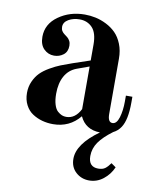

<svg xmlns="http://www.w3.org/2000/svg" viewBox="-79 -530 666 812"><g transform="rotate(10 254.0 -124.0)"><path d="M478 -160.2V-134.8Q478 -61 456.1 -27.8Q443.8 -8.8 423.8 1Q384.3 30.3 365.2 57.6Q346.2 85 346.2 117.2Q346.2 164.1 388.2 164.1Q406.2 164.1 417 156.5Q427.7 148.9 439.9 131.8L460 146Q446.3 177.7 419.2 199Q392.1 220.2 358.9 220.2Q325.2 220.2 301.5 198.5Q277.8 176.8 277.8 141.1Q277.8 77.6 369.1 12.2Q306.6 11.2 282.2 -42Q237.8 12.2 167 12.2Q142.6 12.2 120.4 6.1Q98.1 0 78.9 -12.5Q59.6 -24.9 47.9 -47.4Q36.1 -69.8 36.1 -99.1Q36.1 -126 46.4 -148.7Q56.6 -171.4 71.8 -186.8Q86.9 -202.1 111.1 -216.1Q135.3 -230 155.5 -238Q175.8 -246.1 204.1 -255.9L277.8 -280.8V-349.1Q277.8 -398.9 256.6 -421.4Q235.4 -443.8 202.1 -443.8Q174.8 -443.8 154.3 -431.9Q133.8 -419.9 133.8 -399.9Q133.8 -389.6 138.4 -382.3Q143.1 -375 149.7 -370.4Q156.2 -365.7 162.6 -360.6Q168.9 -355.5 173.6 -346.9Q178.2 -338.4 178.2 -326.2Q178.2 -300.3 160.9 -287.1Q143.6 -273.9 121.1 -273.9Q95.7 -273.9 77.4 -292Q59.1 -310.1 59.1 -344.2Q59.1 -398.9 107.4 -433.3Q155.8 -467.8 220.2 -467.8Q243.7 -467.8 266.6 -462.9Q289.6 -458 313 -446.3Q336.4 -434.6 354 -417Q371.6 -399.4 382.8 -371.6Q394 -343.8 394 -309.1V-71.8Q394 -36.1 414.1 -36.1Q432.1 -36.1 441.2 -65.9Q450.2 -95.7 450.2 -134.8V-160.2ZM277.8 -254.9 225.1 -235.8Q192.4 -223.6 175.3 -193.1Q158.2 -162.6 158.2 -117.2Q158.2 -89.8 164.1 -70.8Q169.9 -51.8 179.7 -43.2Q189.5 -34.7 198.2 -31.2Q207 -27.8 216.8 -27.8Q255.4 -27.8 277.8 -71.8Z"/></g></svg>

Font: Flanker Steampunk
Style: Bold
Weight: 700
Designer: Alexey Kryukov, Leonardo Di Lena
Foundry: Alexey Kryukov, Leonardo Di Lena
Version: 1.210